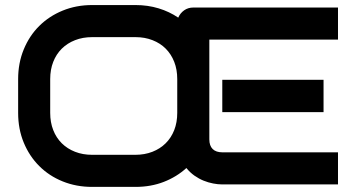

<svg xmlns="http://www.w3.org/2000/svg" viewBox="-20 -730 1405 760"><path d="M1317.9 0H859.9Q842.8 0 823.7 -3.7Q804.7 -7.3 785.9 -14.9Q767.1 -22.5 749.5 -34.9Q731.9 -47.4 717.8 -64.9Q679.2 -29.8 628.2 -10Q577.1 9.8 516.6 9.8H344.7Q281.7 9.8 228 -12Q174.3 -33.7 135.3 -72.8Q96.2 -111.8 74 -165.5Q51.8 -219.2 51.8 -283.2V-417Q51.8 -480.5 74 -534.4Q96.2 -588.4 135.3 -627.2Q174.3 -666 228 -688Q281.7 -710 344.7 -710H516.6Q564.9 -710 607.7 -697Q650.4 -684.1 685.5 -660.2Q693.4 -678.2 709 -689.2Q724.6 -700.2 745.6 -700.2H1317.9V-573.2H808.6V-178.2Q808.6 -153.3 821.8 -140.1Q835 -127 860.8 -127H1317.9ZM681.6 -417Q681.6 -454.6 669.7 -485.1Q657.7 -515.6 636 -537.4Q614.3 -559.1 583.7 -571Q553.2 -583 516.6 -583H344.7Q307.6 -583 277.1 -571Q246.6 -559.1 224.6 -537.4Q202.6 -515.6 190.7 -485.1Q178.7 -454.6 178.7 -417V-283.2Q178.7 -245.6 190.7 -215.1Q202.6 -184.6 224.6 -162.8Q246.6 -141.1 277.1 -129.2Q307.6 -117.2 344.7 -117.2H515.6Q552.7 -117.2 583.3 -129.2Q613.8 -141.1 635.7 -162.8Q657.7 -184.6 669.7 -215.1Q681.6 -245.6 681.6 -283.2ZM1260.7 -286.1H859.9V-414.1H1260.7Z"/></svg>

Font: Audiowide
Style: Regular
Weight: 400
Designer: Astigmatic (AOETI)
Foundry: Astigmatic (AOETI)
Version: Version 1.002